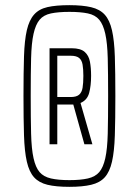

<svg xmlns="http://www.w3.org/2000/svg" viewBox="-20 -716 538 744"><path d="M249 8Q197 8 164 0Q131 -8 112 -29Q93 -50 84 -89.5Q75 -129 73 -191.5Q71 -254 71 -344Q71 -435 73 -497.5Q75 -560 84 -599Q93 -638 112 -659.5Q131 -681 164 -688.5Q197 -696 249 -696Q300 -696 333.5 -688Q367 -680 386 -659Q405 -638 414 -598.5Q423 -559 425 -497Q427 -435 427 -344Q427 -254 425 -191.5Q423 -129 414 -89.5Q405 -50 386 -29Q367 -8 333.5 0Q300 8 249 8ZM249 -18Q292 -18 320.5 -24.5Q349 -31 364.5 -49Q380 -67 388 -103Q396 -139 397.5 -198Q399 -257 399 -344Q399 -432 397.5 -490.5Q396 -549 388 -585Q380 -621 364.5 -639.5Q349 -658 320.5 -664Q292 -670 249 -670Q206 -670 177.5 -664Q149 -658 133.5 -639.5Q118 -621 110 -585Q102 -549 100.5 -490.5Q99 -432 99 -344Q99 -257 100.5 -198Q102 -139 110 -103Q118 -67 133.5 -49Q149 -31 177.5 -24.5Q206 -18 249 -18ZM172 -157V-529H258Q292 -529 308 -515Q324 -501 328.5 -477Q333 -453 333 -422Q333 -384 325.5 -356Q318 -328 292 -317L338 -157H307L264 -311H202V-157ZM202 -340H254Q276 -340 286.5 -349Q297 -358 300 -376Q303 -394 303 -422Q303 -448 300 -465.5Q297 -483 286.5 -491.5Q276 -500 254 -500H202Z"/></svg>

Font: Saira ExtraCondensed Thin
Style: Regular
Weight: 250
Width: 2
Designer: Hector Gatti with collaboration of the Omnibus-Type team
Foundry: Omnibus-Type
Version: Version 1.101